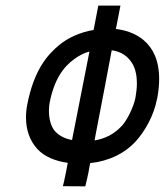

<svg xmlns="http://www.w3.org/2000/svg" viewBox="-20 -658 582 678"><path d="M219.2 -83C217.8 -74.2 216.3 -66.4 214.8 -59.1C212.4 -45.4 210.4 -38.6 209 -31.2C207.5 -23.9 206.1 -15.6 202.1 -0.5L281.2 0C286.6 -22.5 290 -36.1 292.5 -49.8C294.4 -59.6 295.9 -69.3 298.3 -82C364.7 -88.9 421.4 -116.7 460.9 -160.6C490.7 -193.8 522.9 -248.5 534.2 -307.1L535.2 -311C540 -336.4 542 -358.9 542 -379.4C542 -514.6 448.7 -548.8 389.2 -555.7L391.6 -567.4L405.3 -638.2H327.1L318.4 -592.8C315.9 -579.1 313 -565.4 310.5 -552.2C259.3 -543.5 217.8 -522.9 188.5 -498.5C147.9 -464.8 100.1 -411.6 76.2 -288.6C73.2 -272.9 71.8 -257.8 71.8 -243.2C71.8 -198.7 85.4 -160.2 112.8 -130.9C137.2 -104.5 176.3 -88.9 219.2 -83ZM314 -162.1 318.4 -186.5C342.8 -312 357.4 -389.6 374.5 -480.5C405.3 -476.1 429.7 -462.4 447.3 -433.6C459 -414.1 463.4 -388.7 463.4 -363.8C463.4 -347.7 461.4 -331.5 459 -317.4L458 -311.5C451.2 -278.3 426.3 -226.1 402.8 -206.1C381.8 -185.5 353 -168.5 314 -162.1ZM234.4 -163.6C208 -168.5 189.9 -178.7 176.3 -192.4C159.7 -209 152.8 -238.8 152.8 -266.6C152.8 -276.9 153.8 -286.6 155.3 -295.4C171.4 -377.4 203.6 -421.9 242.7 -449.7C260.3 -462.4 277.3 -471.2 295.9 -476.1C277.3 -381.3 258.3 -285.6 234.4 -163.6Z"/></svg>

Font: Fantasque Sans Mono
Style: RegItalic
Weight: 400
Italic angle: -11°
Monospace: yes
Designer: Jany Belluz
Version: Version 1.6.3